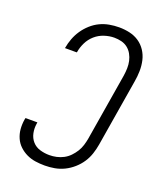

<svg xmlns="http://www.w3.org/2000/svg" viewBox="-139 -831 778 928"><g transform="rotate(20 250.0 -367.5)"><path d="M202 8Q177 8 153.5 4.5Q130 1 109 -9Q88 -19 71 -35Q54 -51 44.5 -72.5Q35 -94 33 -118Q31 -142 35 -167L37 -176H98L97 -169Q93 -144 98 -120Q103 -96 118.5 -78.5Q134 -61 157.5 -54Q181 -47 206 -47Q224 -47 242.5 -51Q261 -55 278 -64Q295 -73 308.5 -87Q322 -101 332 -117Q342 -133 347.5 -151Q353 -169 356 -186L413 -531Q416 -551 416.5 -570Q417 -589 413 -607Q409 -625 400 -641Q391 -657 377 -668Q363 -679 345 -683.5Q327 -688 308 -688Q283 -688 257 -679.5Q231 -671 210.5 -653Q190 -635 178 -610.5Q166 -586 162 -561L161 -559H100L101 -561Q105 -585 114 -609Q123 -633 137.5 -654.5Q152 -676 172 -694Q192 -712 215 -723Q238 -734 263 -738.5Q288 -743 313 -743Q341 -743 367.5 -737Q394 -731 415.5 -716.5Q437 -702 451.5 -680Q466 -658 472 -632Q478 -606 477.5 -578Q477 -550 472 -522L415 -177Q411 -153 403 -128.5Q395 -104 380.5 -82Q366 -60 345.5 -42Q325 -24 301.5 -12.5Q278 -1 252.5 3.5Q227 8 202 8Z"/></g></svg>

Font: Iosevka Term Curly Lt Obl
Style: Regular
Weight: 300
Italic angle: -9°
Designer: Belleve Invis
Foundry: Belleve Invis
Version: Version 32.3.0